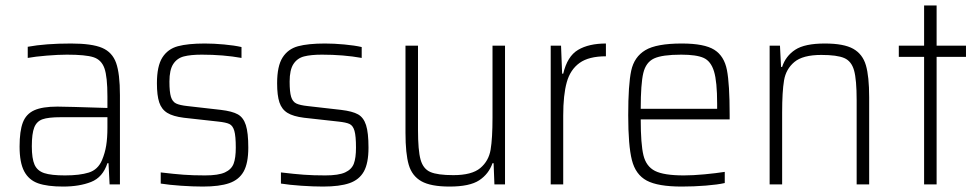

<svg xmlns="http://www.w3.org/2000/svg" viewBox="-20 -678 3598 706"><path d="M52 -139Q52 -196 64 -227.5Q76 -259 106 -272.5Q136 -286 191 -286Q222 -286 375 -281V-323Q375 -396 364 -427Q353 -458 324 -467.5Q295 -477 226 -477Q195 -477 152 -473.5Q109 -470 82 -465V-506Q147 -518 241 -518Q318 -518 355.5 -502Q393 -486 407 -446.5Q421 -407 421 -328V0H383L379 -78H375Q358 -26 315 -9Q272 8 212 8Q154 8 120 -4Q86 -16 69 -48Q52 -80 52 -139ZM355 -89Q366 -115 370.5 -143Q375 -171 375 -209V-247H203Q158 -247 136.5 -239.5Q115 -232 106 -209.5Q97 -187 97 -140Q97 -95 107 -72.5Q117 -50 142.5 -41.5Q168 -33 219 -33Q273 -33 306.5 -43.5Q340 -54 355 -89Z M571 -3V-44Q621 -38 655.5 -35.5Q690 -33 734 -33Q783 -33 807 -44Q831 -55 839 -76Q847 -97 847 -135Q847 -178 841.5 -197Q836 -216 823.5 -222Q811 -228 782 -231L656 -245Q616 -250 595 -263Q574 -276 565.5 -301.5Q557 -327 557 -372Q557 -435 577 -466.5Q597 -498 634 -508Q671 -518 733 -518Q766 -518 804 -514.5Q842 -511 868 -505V-465Q801 -477 722 -477Q681 -477 656 -470.5Q631 -464 617 -442.5Q603 -421 603 -378Q603 -340 608.5 -322Q614 -304 627.5 -297.5Q641 -291 669 -288L792 -274Q834 -269 854.5 -257.5Q875 -246 884 -218Q893 -190 893 -135Q893 -78 876 -47.5Q859 -17 823 -4.5Q787 8 726 8Q690 8 646 5Q602 2 571 -3Z M1013 -3V-44Q1063 -38 1097.5 -35.5Q1132 -33 1176 -33Q1225 -33 1249 -44Q1273 -55 1281 -76Q1289 -97 1289 -135Q1289 -178 1283.5 -197Q1278 -216 1265.5 -222Q1253 -228 1224 -231L1098 -245Q1058 -250 1037 -263Q1016 -276 1007.5 -301.5Q999 -327 999 -372Q999 -435 1019 -466.5Q1039 -498 1076 -508Q1113 -518 1175 -518Q1208 -518 1246 -514.5Q1284 -511 1310 -505V-465Q1243 -477 1164 -477Q1123 -477 1098 -470.5Q1073 -464 1059 -442.5Q1045 -421 1045 -378Q1045 -340 1050.5 -322Q1056 -304 1069.5 -297.5Q1083 -291 1111 -288L1234 -274Q1276 -269 1296.5 -257.5Q1317 -246 1326 -218Q1335 -190 1335 -135Q1335 -78 1318 -47.5Q1301 -17 1265 -4.5Q1229 8 1168 8Q1132 8 1088 5Q1044 2 1013 -3Z M1471 -190V-510H1517V-201Q1517 -125 1526.5 -91Q1536 -57 1562.5 -45.5Q1589 -34 1647 -34Q1715 -34 1746 -60Q1777 -86 1784 -127.5Q1791 -169 1791 -246V-510H1837V0H1798L1795 -78H1791Q1777 -38 1742 -15Q1707 8 1633 8Q1564 8 1529.5 -11.5Q1495 -31 1483 -72Q1471 -113 1471 -190Z M2005 -510H2043L2047 -407H2051Q2066 -471 2105.5 -494.5Q2145 -518 2208 -518V-471Q2145 -471 2111 -446.5Q2077 -422 2064 -375.5Q2051 -329 2051 -253V0H2005Z M2663 -239H2336Q2336 -148 2346 -107Q2356 -66 2388.5 -49.5Q2421 -33 2495 -33Q2528 -33 2570.5 -37Q2613 -41 2645 -46V-5Q2619 1 2575 4.5Q2531 8 2487 8Q2399 8 2358 -14Q2317 -36 2303.5 -89.5Q2290 -143 2290 -254Q2290 -367 2301 -418Q2312 -469 2353 -493.5Q2394 -518 2487 -518Q2570 -518 2606.5 -495Q2643 -472 2653 -420.5Q2663 -369 2663 -256ZM2336 -278H2617V-296Q2617 -378 2605.5 -415.5Q2594 -453 2567.5 -465Q2541 -477 2485 -477Q2415 -477 2385 -463Q2355 -449 2345.5 -409.5Q2336 -370 2336 -278Z M2810 -510H2848L2852 -432H2856Q2869 -472 2904 -495Q2939 -518 3013 -518Q3083 -518 3117.5 -498.5Q3152 -479 3164 -438Q3176 -397 3176 -320V0H3130V-309Q3130 -385 3120.5 -419Q3111 -453 3084.5 -464.5Q3058 -476 3000 -476Q2932 -476 2901 -450Q2870 -424 2863 -382.5Q2856 -341 2856 -264V0H2810Z M3378 0V-469H3285V-510H3378V-658H3424V-510H3532V-469H3424V0Z"/></svg>

Font: Saira Semi Condensed ExtraLight
Style: Regular
Weight: 200
Width: 4
Designer: Hector Gatti with collaboration of the Omnibus-Type team
Foundry: Omnibus-Type
Version: Version 1.001; ttfautohint (v1.8)